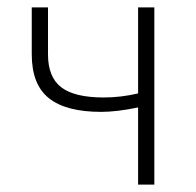

<svg xmlns="http://www.w3.org/2000/svg" viewBox="-20 -500 530 520"><path d="M354 0V-209Q296 -197 254 -197Q159 -197 112.5 -234Q66 -271 66 -353V-480H110V-353Q110 -291 146 -263.5Q182 -236 261 -236Q307 -236 354 -247V-480H398V0Z"/></svg>

Font: Toshiba Sans Light
Style: Regular
Weight: 300
Designer: Paul D. Hunt
Foundry: Toshiba Corporation
Version: Version 2.020;PS 2.0;hotconv 1.0.86;makeotf.lib2.5.63406